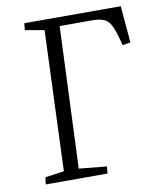

<svg xmlns="http://www.w3.org/2000/svg" viewBox="-81 -774 699 839"><g transform="rotate(-10 269.0 -355.0)"><path d="M58 -31 142 -43 166 -665 81 -680 84 -710H512L526 -547L491 -541L476 -594Q461 -643 440.5 -657Q420 -671 379 -671H234L208 -43L331 -31L328 0H54Z"/></g></svg>

Font: Literata 36pt Light
Style: Italic
Weight: 300
Italic angle: -2°
Designer: Latin by Veronika Burian and Jose Scaglione. Greek by Irene Vlachou. Cyrillic by Vera Evstafieva
Foundry: TypeTogether
Version: Version 3.002